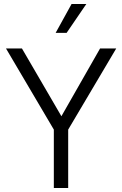

<svg xmlns="http://www.w3.org/2000/svg" viewBox="-20 -943 613 963"><path d="M250 -293 10 -700H90L288 -360L482 -700H563L322 -293V0H250ZM339 -923H413L314 -778H259Z"/></svg>

Font: KoHo
Style: Regular
Weight: 400
Version: Version 1.000; ttfautohint (v1.6)